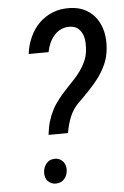

<svg xmlns="http://www.w3.org/2000/svg" viewBox="-53 -759 519 804"><g transform="rotate(-5 207.0 -357.5)"><path d="M136.2 -199.7 218.3 -200.2C221.7 -223.6 228 -245.6 236.3 -266.6C244.6 -287.6 257.3 -306.6 274.4 -323.7C290 -338.9 305.7 -354.5 320.8 -370.6C335.9 -386.2 350.1 -402.8 362.8 -419.9C375 -437 385.7 -455.6 394.5 -475.1C402.8 -494.6 408.2 -516.1 410.2 -539.1C412.6 -563 411.1 -585.9 406.7 -607.9C401.9 -629.4 393.6 -648.4 382.3 -665C370.6 -681.6 355.5 -694.8 336.9 -705.1C317.9 -715.3 295.9 -720.7 270 -721.2C243.7 -721.7 219.7 -717.8 197.8 -709C175.8 -699.7 157.2 -687.5 141.1 -671.4C125 -655.3 112.3 -636.7 102.5 -614.7C92.3 -592.8 85.9 -569.3 83 -544.4L166.5 -544.9C168.9 -557.1 172.4 -569.3 177.7 -581.5C183.1 -593.3 189.5 -604 197.8 -613.3C205.6 -622.6 214.8 -629.9 226.1 -635.3C236.8 -640.6 249.5 -643.6 263.7 -643.1C277.8 -642.6 289.6 -639.2 297.9 -632.3C306.2 -625.5 312.5 -616.7 316.9 -606.4C321.3 -596.2 323.7 -584.5 324.2 -572.3C324.7 -560.1 324.7 -547.9 323.2 -536.6C321.3 -521 317.4 -506.3 311.5 -493.2C305.7 -480 298.3 -467.3 290 -455.6C281.7 -443.4 272.5 -432.1 262.2 -421.4C252 -410.2 241.7 -399.4 231.4 -388.7C217.3 -374 205.1 -359.9 194.3 -346.2C183.1 -332 173.8 -317.9 166 -302.7C158.2 -287.6 151.9 -272 147 -255.4C142.1 -238.8 138.7 -220.2 136.2 -199.7ZM104 -44.4C103.5 -37.1 104.5 -30.8 106.4 -24.4C108.4 -18.1 111.3 -12.7 115.7 -8.3C119.6 -3.9 124.5 0 130.4 2.4C136.2 4.9 143.1 6.3 150.4 5.9C165 5.4 176.8 0.5 185.5 -9.8C193.8 -20 198.7 -31.7 199.2 -45.9C199.7 -53.2 198.7 -60.1 196.8 -66.4C194.8 -72.8 191.9 -78.1 187.5 -83C183.1 -87.4 178.2 -91.3 172.4 -94.2C166.5 -96.7 159.7 -98.1 152.3 -97.7C137.2 -97.2 126 -91.8 117.7 -81.5C109.4 -71.3 104.5 -58.6 104 -44.4Z"/></g></svg>

Font: Roboto Condensed
Style: Italic
Weight: 400
Designer: Google
Version: Version 1.000;PS 001.000;hotconv 1.0.88;makeotf.lib2.5.64775